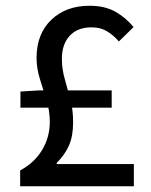

<svg xmlns="http://www.w3.org/2000/svg" viewBox="-20 -647 525 667"><path d="M50 0V-55Q99 -81 126 -125.5Q153 -170 153 -224Q153 -262 141.5 -299Q130 -336 118.5 -373Q107 -410 107 -446Q107 -529 158 -578Q209 -627 291 -627Q344 -627 380.5 -606.5Q417 -586 444 -553L393 -503Q374 -525 351.5 -538.5Q329 -552 298 -552Q249 -552 222 -522.5Q195 -493 195 -443Q195 -407 205 -372.5Q215 -338 224.5 -301.5Q234 -265 234 -223Q234 -175 220 -142.5Q206 -110 177 -81V-77H445V0ZM51 -273V-329L116 -333H368V-273Z"/></svg>

Font: Narnoor
Style: Regular
Weight: 400
Designer: S. Sridhar Murthy
Foundry: SIL International
Version: Version 3.000